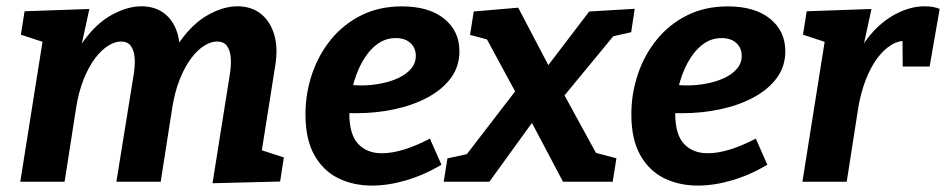

<svg xmlns="http://www.w3.org/2000/svg" viewBox="-20 -566 2947 598"><path d="M641.9 4.7 695.1 -329.6Q700.7 -362.2 698.7 -386.1Q696.7 -410.1 686.5 -423.4Q676.3 -436.7 656.5 -436.7Q637.1 -436.7 616.2 -423.7Q595.2 -410.7 575.6 -384.8Q556 -358.9 540.1 -319.6Q524.2 -280.2 516 -227.2L480.5 0H342.5L395.7 -329.6Q401.3 -362.2 399.4 -386.1Q397.4 -410.1 387.2 -423.4Q376.9 -436.7 357.1 -436.7Q338.1 -436.7 317.1 -423.7Q296.2 -410.7 276.4 -384.8Q256.6 -358.9 240.7 -319.6Q224.8 -280.2 216.6 -227.2L181.2 0H43.2L115.7 -457L172.1 -416.3L45 -457.9L56.5 -530.9L258.3 -538L221.3 -368.2L178.8 -292.1Q199.9 -381.9 240.2 -437.9Q280.5 -493.9 328.9 -520.1Q377.4 -546.4 420.2 -546.4Q461.7 -546.4 490.4 -525.2Q519.1 -503.9 531.8 -464.9Q544.4 -425.8 536.5 -373L531.9 -343L480.2 -292.1Q501.3 -381.9 541.3 -437.9Q581.2 -493.9 629 -520.1Q676.7 -546.4 719.5 -546.4Q762.4 -546.4 791.8 -523.5Q821.2 -500.5 833.8 -459.1Q846.5 -417.6 837.2 -361.4L791.7 -73.6L732.2 -118.4L864.1 -75.7L852.5 -0.6Z M1138.5 12Q1080 12 1033.1 -11.2Q986.2 -34.4 958.8 -83.5Q931.4 -132.5 931.4 -209.7Q931.4 -274.1 951.5 -334.3Q971.6 -394.5 1010.3 -442.3Q1049.1 -490.1 1104.8 -518.1Q1160.5 -546.1 1231.8 -546.1Q1315.8 -546.1 1363.3 -507.8Q1410.9 -469.4 1410.9 -406.3Q1410.9 -358.6 1384 -322.6Q1357 -286.6 1311.3 -262.2Q1265.7 -237.8 1208.1 -225.6Q1150.5 -213.4 1089.3 -213.4Q1078.3 -213.4 1069.5 -213.6Q1060.7 -213.8 1053.7 -214.4L1061.4 -302.5Q1071.7 -301.5 1082.4 -300.7Q1093.1 -299.9 1104 -299.9Q1135.1 -299.9 1165.5 -305.7Q1196 -311.5 1220.6 -323Q1245.3 -334.4 1260.2 -351.8Q1275.1 -369.3 1275.1 -392.2Q1275.1 -416.3 1258.5 -431.8Q1241.9 -447.4 1212.5 -447.4Q1178.3 -447.4 1151.4 -425.8Q1124.5 -404.2 1106 -369.2Q1087.5 -334.2 1077.8 -293.1Q1068 -252 1068 -212.9Q1068 -147.3 1095.3 -118Q1122.6 -88.7 1169.3 -88.7Q1201.8 -88.7 1239.8 -100.7Q1277.8 -112.7 1319 -134.3L1355 -52.8Q1300.3 -20.6 1244.8 -4.3Q1189.3 12 1138.5 12Z M1362 0 1373.6 -72.7 1456.3 -90.8 1423.5 -72.2 1590.8 -289.7 1633.3 -291.6 1815.1 -530.2 1956.8 -538.6 1945.9 -465.7 1864.3 -447.2 1901.5 -466.9 1733 -262.6 1692.9 -260.7 1504.2 0ZM1733.5 0 1605.2 -242.9 1484.8 -465.1 1507.8 -440.4 1444 -457.3 1455.5 -530.2 1594 -542.1 1711.3 -318.3 1845.5 -72.8 1824.6 -92.8 1899.9 -73 1888.3 0Z M2153.5 12Q2095 12 2048.1 -11.2Q2001.2 -34.4 1973.8 -83.5Q1946.4 -132.5 1946.4 -209.7Q1946.4 -274.1 1966.5 -334.3Q1986.6 -394.5 2025.3 -442.3Q2064.1 -490.1 2119.8 -518.1Q2175.5 -546.1 2246.8 -546.1Q2330.8 -546.1 2378.3 -507.8Q2425.9 -469.4 2425.9 -406.3Q2425.9 -358.6 2399 -322.6Q2372 -286.6 2326.3 -262.2Q2280.7 -237.8 2223.1 -225.6Q2165.5 -213.4 2104.3 -213.4Q2093.3 -213.4 2084.5 -213.6Q2075.7 -213.8 2068.7 -214.4L2076.4 -302.5Q2086.7 -301.5 2097.4 -300.7Q2108.1 -299.9 2119 -299.9Q2150.1 -299.9 2180.5 -305.7Q2211 -311.5 2235.6 -323Q2260.3 -334.4 2275.2 -351.8Q2290.1 -369.3 2290.1 -392.2Q2290.1 -416.3 2273.5 -431.8Q2256.9 -447.4 2227.5 -447.4Q2193.3 -447.4 2166.4 -425.8Q2139.5 -404.2 2121 -369.2Q2102.5 -334.2 2092.8 -293.1Q2083 -252 2083 -212.9Q2083 -147.3 2110.3 -118Q2137.6 -88.7 2184.3 -88.7Q2216.8 -88.7 2254.8 -100.7Q2292.8 -112.7 2334 -134.3L2370 -52.8Q2315.3 -20.6 2259.8 -4.3Q2204.3 12 2153.5 12Z M2479.2 0 2559.2 -503.4 2608.1 -416.3 2481 -457.9 2492.5 -530.9 2694.3 -538 2657.3 -368.2 2613.8 -291.8Q2632 -376.2 2671.7 -432.6Q2711.4 -489.1 2761.5 -517.8Q2811.6 -546.4 2859.7 -546.4Q2886.9 -546.4 2906.7 -538.3L2875.4 -358.8H2791.6L2790.8 -450.5L2806.7 -438.4Q2781.1 -441.1 2756.8 -426.5Q2732.4 -411.9 2711.6 -383.5Q2690.8 -355.1 2675.7 -315.4Q2660.5 -275.7 2652.6 -227.2L2617.2 0Z"/></svg>

Font: Bitter Thin
Style: Italic
Weight: 100
Italic angle: -9°
Designer: Sol Matas, and Bitter project Authors
Foundry: Sol Matas
Version: Version 2.002